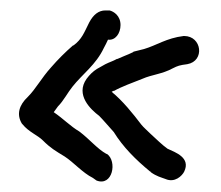

<svg xmlns="http://www.w3.org/2000/svg" viewBox="-20 -442 423 368"><path d="M182 -422C169 -422 159 -414 151 -399C141 -379 137 -367 121 -355H120C105 -342 91 -328 78 -313C59 -292 49 -272 33 -256C17 -241 11 -223 22 -205L23 -204C35 -189 52 -183 62 -173C77 -158 86 -153 104 -142C121 -131 138 -111 158 -101L165 -96C196 -84 205 -133 185 -147H184C166 -157 152 -175 132 -190C115 -200 102 -214 83 -227C85 -230 89 -235 91 -238C102 -249 110 -265 119 -276C138 -300 164 -318 179 -350C181 -354 185 -361 187 -366C201 -364 211 -378 211 -394C211 -412 198 -420 190 -422ZM253 -291C271 -299 291 -300 311 -311C321 -316 324 -317 339 -319C373 -325 367 -373 333 -373H332C299 -369 280 -355 256 -348L236 -343L235 -342C229 -339 224 -337 219 -335L205 -329H204C197 -325 190 -323 182 -319L166 -310C158 -305 152 -299 146 -291C124 -260 154 -232 170 -220C178 -212 188 -200 198 -189C216 -160 240 -136 268 -113H269V-112C280 -104 289 -102 297 -99C315 -91 329 -105 333 -113C346 -140 316 -150 301 -157C291 -164 279 -176 268 -186C262 -192 255 -198 251 -203C235 -224 215 -249 194 -266C195 -267 198 -268 198 -268H199C211 -275 235 -284 253 -291Z"/></svg>

Font: Stray Cat
Style: BdCn
Weight: 700
Version: Version 1.0